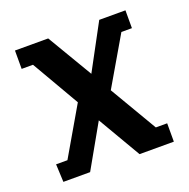

<svg xmlns="http://www.w3.org/2000/svg" viewBox="-95 -578 656 668"><g transform="rotate(-20 233.0 -243.5)"><path d="M30 0 27 -66H69L172 -243L70 -419H28V-487H151L250 -320L340 -487H437V-421H398L294 -243L397 -68H439V0H312L219 -159L129 0Z"/></g></svg>

Font: Kreon Light Medium
Style: Regular
Weight: 500
Version: Version 2.002